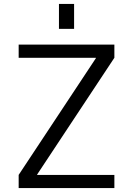

<svg xmlns="http://www.w3.org/2000/svg" viewBox="-20 -957 677 977"><path d="M280 -810V-937H357V-810ZM75 -663V-730H562V-663L169 -69V-67H562V0H75V-67L468 -661V-663Z"/></svg>

Font: M PLUS 1p
Style: Regular
Weight: 400
Version: Version 1.062